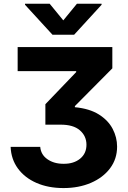

<svg xmlns="http://www.w3.org/2000/svg" viewBox="-20 -792 668 1004"><path d="M35.6 -23.9H190.4Q193.8 17.1 228.5 41Q263.2 64.9 313 64.5Q365.7 64.9 398.9 37.8Q432.1 10.7 432.1 -35.2Q432.1 -80.6 397.7 -110.6Q363.3 -140.6 295.4 -140.1H217.3V-247.1L378.4 -415V-419.9H72.3V-545.9H567.4V-434.6L371.6 -237.3V-231.4Q448.2 -224.1 497.1 -193.4Q545.9 -162.6 569.1 -118.2Q592.3 -73.7 592.3 -25.4Q592.3 39.1 555.7 87.9Q519 136.7 455.6 164.1Q392.1 191.4 312 191.4Q232.4 191.4 170.9 164.6Q109.4 137.7 73.7 89.1Q38.1 40.5 35.6 -23.9ZM239.7 -772.5 311 -685.5 382.3 -772.5H511.2V-767.1L367.7 -610.4H254.4L110.8 -767.1V-772.5Z"/></svg>

Font: Inter Tight
Style: Bold
Weight: 700
Designer: Rasmus Andersson
Foundry: rsms
Version: Version 3.004; ttfautohint (v1.8.4.7-5d5b)